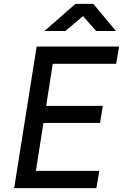

<svg xmlns="http://www.w3.org/2000/svg" viewBox="-20 -970 640 990"><path d="M209 -810H317L408 -887L476 -810H578L461 -950H369ZM53 0H477L492 -89H165L204 -336H496L510 -424H218L252 -641H579L594 -730H169Z"/></svg>

Font: JetBrains Mono Medium
Style: Italic
Weight: 436
Italic angle: -9°
Monospace: yes
Designer: Philipp Nurullin, Konstantin Bulenkov
Foundry: JetBrains
Version: Version 2.305